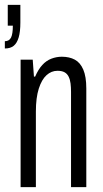

<svg xmlns="http://www.w3.org/2000/svg" viewBox="-32 -772 424 792"><path d="M53 0V-526H103L108 -456H113Q126 -486 142.5 -504Q159 -522 180 -530Q201 -538 223 -538Q254 -538 276.5 -526Q299 -514 311.5 -485Q324 -456 324 -407V0H261V-393Q261 -412 259 -428Q257 -444 251 -456Q245 -468 234 -474Q223 -480 205 -480Q180 -480 160 -462Q140 -444 128 -406.5Q116 -369 116 -312V0ZM-12 -572V-602Q6 -602 13.5 -617Q21 -632 21 -666H0V-752H52V-679Q52 -641 45 -617.5Q38 -594 24.5 -583Q11 -572 -12 -572Z"/></svg>

Font: Archivo ExtraCondensed Light
Style: Regular
Weight: 300
Width: 2
Designer: Hector Gatti
Foundry: Omnibus-Type
Version: Version 2.001